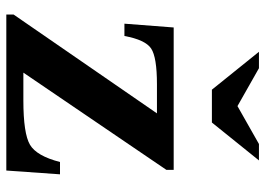

<svg xmlns="http://www.w3.org/2000/svg" viewBox="-136 -704 840 608"><g transform="rotate(90 284.0 -400.0)"><path d="M532 -170 520 0H26V-23L339 -477H247Q161 -477 133.5 -458.5Q106 -440 94 -374H55L67 -530H518V-507L210 -54H298Q403 -54 438.5 -75Q474 -96 493 -170ZM368 -651H264L144 -800H196L316 -732L436 -800H488Z"/></g></svg>

Font: Libre Baskerville
Style: Bold
Weight: 700
Designer: Pablo Impallari, Rodrigo Fuenzalida
Foundry: Pablo Impallari, Rodrigo Fuenzalida
Version: Version 1.000